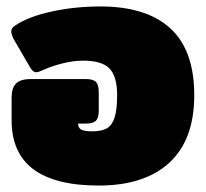

<svg xmlns="http://www.w3.org/2000/svg" viewBox="-20 -560 637 595"><path d="M16 -187V-258Q16 -287 29.5 -301Q43 -315 76 -315H246Q269 -315 277.5 -306Q286 -297 286 -275V-217Q286 -195 277.5 -186Q269 -177 246 -177H222Q222 -164 231.5 -158.5Q241 -153 266 -153Q294 -153 310.5 -162Q327 -171 335 -195.5Q343 -220 343 -265Q343 -323 319.5 -347.5Q296 -372 238 -372Q207 -372 173.5 -363.5Q140 -355 116 -344Q98 -336 93 -336Q82 -336 74 -350L24 -436Q15 -452 15 -462Q15 -474 27 -481Q69 -509 141 -524.5Q213 -540 291 -540Q434 -540 508 -472Q582 -404 582 -265Q582 -127 505 -56Q428 15 286 15Q16 15 16 -187Z"/></svg>

Font: Mitr
Style: Bold
Weight: 700
Designer: Thanarat Vachiruckul
Foundry: Cadson Demak
Version: Version 1.002